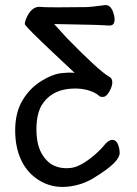

<svg xmlns="http://www.w3.org/2000/svg" viewBox="-20 -729 540 759"><path d="M78 -635Q78 -642 84 -657Q103 -700 133 -702H134Q152 -700 206.5 -700Q261 -700 325 -701Q335 -701 397 -709Q415 -709 425 -687Q433 -667 433 -652Q433 -628 413 -628Q357 -631 342 -631L194 -634Q220 -605 245 -578Q371 -449 410 -427Q424 -420 424 -404Q424 -388 412.5 -367.5Q401 -347 389 -346Q386 -346 384 -346Q375 -346 372 -350Q354 -366 322 -374Q300 -379 283 -379Q266 -379 255 -378Q180 -371 144 -312Q124 -276 124 -218Q124 -160 143.5 -124.5Q163 -89 192 -75Q215 -64 243 -64Q251 -64 259 -65Q298 -69 352 -115Q378 -137 392 -155Q409 -176 424 -176Q439 -176 446 -159Q453 -142 453 -124.5Q453 -107 430.5 -84Q408 -61 353 -27Q306 3 247 9Q237 10 228 10Q180 10 140 -13Q91 -41 65.5 -92.5Q40 -144 40 -213.5Q40 -283 68.5 -331.5Q97 -380 143 -408.5Q189 -437 225 -440Q247 -442 251 -442Q265 -442 275 -441L194 -517Q89 -616 80 -630Q78 -633 78 -635Z"/></svg>

Font: Moon Stars Kai HW
Style: Bold
Weight: 700
Designer: GuiWonder
Version: Version 1.101